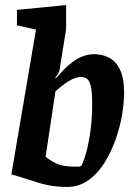

<svg xmlns="http://www.w3.org/2000/svg" viewBox="-20 -727 530 758"><path d="M245 11Q212 11 184.5 6.5Q157 2 144 -2L25 -39L122 -610L47 -627V-688L241 -707V-612L215 -450Q214 -443 208.5 -434.5Q203 -426 198 -421L201 -418Q217 -437 234 -454Q251 -471 269.5 -484.5Q288 -498 309 -505.5Q330 -513 352 -513Q384 -513 411 -499Q438 -485 454 -451.5Q470 -418 470 -359Q470 -323 462 -274.5Q454 -226 436.5 -176.5Q419 -127 392.5 -84.5Q366 -42 329 -15.5Q292 11 245 11ZM278 -69Q286 -69 291.5 -69.5Q297 -70 301 -72Q313 -96 322.5 -133Q332 -170 338 -217.5Q344 -265 344 -319Q344 -367 338 -389Q332 -411 322 -417Q312 -423 298 -423Q283 -423 265.5 -414.5Q248 -406 231 -393Q214 -380 199 -367L160 -108Q181 -91 206 -80Q231 -69 278 -69Z"/></svg>

Font: Faustina Light
Style: Bold Italic
Weight: 700
Italic angle: -8°
Version: Version 1.200